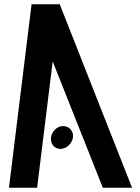

<svg xmlns="http://www.w3.org/2000/svg" viewBox="-20 -880 656 900"><path d="M260 -860H128L22 0H154L227 -592L462 0H599ZM219 -236C215 -207 235 -182 263 -182C291 -182 318 -207 322 -236C326 -265 304 -289 276 -289C248 -289 223 -265 219 -236Z"/></svg>

Font: Ny Stormning
Style: Kr
Weight: 400
Designer: Robert Jablonski, Mew Too
Foundry: Cannot Into Space Fonts
Version: Version 0.90